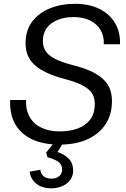

<svg xmlns="http://www.w3.org/2000/svg" viewBox="-20 -759 671 1021"><path d="M297.7 10Q208.7 10 148.4 -19.1Q88.1 -48.3 59.2 -101.9Q30.3 -155.4 34.3 -227.1H118.4Q116.7 -174.4 138 -136.9Q159.3 -99.4 200.1 -79.9Q241 -60.3 297 -60.3Q351.1 -60.3 393.6 -75.8Q436 -91.3 460.1 -123.9Q484.1 -156.4 484.1 -207.3Q484.1 -225.7 478.6 -243.6Q473 -261.6 457.1 -277.9Q441.3 -294.1 410.3 -309.2Q379.3 -324.3 328.4 -337.7Q272.7 -352.3 232.7 -370.4Q192.7 -388.4 166.6 -411.3Q140.6 -434.1 128.3 -463Q116 -491.9 116 -529Q116 -597.6 151.1 -644.1Q186.3 -690.7 245.9 -714.7Q305.6 -738.7 378.9 -738.7Q452.9 -738.7 507.1 -712.4Q561.4 -686.1 590.9 -637.9Q620.4 -589.6 618.1 -523.6H532Q534 -568 514.4 -600.2Q494.9 -632.4 458.3 -650.4Q421.7 -668.3 371.1 -668.3Q325 -668.3 288 -653.8Q251 -639.3 229.5 -611.1Q208 -583 208 -540.9Q208 -509.9 222.8 -487.1Q237.6 -464.3 272 -446.4Q306.4 -428.6 364.6 -413.4Q427.9 -397.7 469 -377.6Q510.1 -357.4 533.4 -333.4Q556.7 -309.4 566.1 -281.4Q575.4 -253.4 575.4 -221Q575.4 -149.1 540.5 -97.1Q505.6 -45 443.2 -17.5Q380.9 10 297.7 10ZM251 242.3Q204.1 242.3 173.6 218.2Q143.1 194.1 137.9 154L194.6 143.6Q196.4 165.7 212.2 178.3Q228 190.9 253.7 190.9Q279 190.9 294.7 177.9Q310.4 164.9 310.4 142.7Q310.4 116.6 291.1 102.1Q271.9 87.7 232.4 77.1L225.6 52.4L278.4 -14.4L323.3 -10.3L285.7 49.1Q325 62.9 347 86.6Q369 110.4 369 147.9Q369 190.1 335.5 216.2Q302 242.3 251 242.3Z"/></svg>

Font: Mona Sans ExtraLight
Style: Italic
Weight: 200
Italic angle: -11.6951°
Designer: Deni Anggara
Foundry: GitHub
Version: Version 2.000